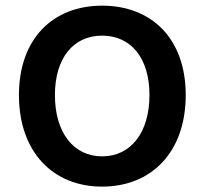

<svg xmlns="http://www.w3.org/2000/svg" viewBox="-20 -657 733 688"><path d="M47.9 -316.4C47.9 -112.3 169.9 11.7 345.7 11.7C523.4 11.7 645.5 -112.3 645.5 -316.4C645.5 -518.6 523.4 -636.7 345.7 -636.7C169.9 -636.7 47.9 -518.6 47.9 -316.4ZM515.6 -316.4C515.6 -182.6 449.2 -96.7 345.7 -96.7C243.2 -96.7 176.8 -182.6 176.8 -316.4C176.8 -449.2 243.2 -529.3 345.7 -529.3C449.2 -529.3 515.6 -449.2 515.6 -316.4Z"/></svg>

Font: Ed Sans Neue SemiBold
Style: Regular
Weight: 600
Designer: Stephen Hutchings
Version: Version 1.004;PS 001.004;hotconv 1.0.88;makeotf.lib2.5.64775